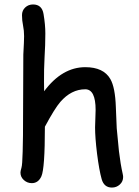

<svg xmlns="http://www.w3.org/2000/svg" viewBox="-20 -802 618 852"><path d="M476.6 30.3Q441.9 30.3 431.2 -6.8Q419.9 -46.9 410.6 -120.6Q401.9 -191.4 401.9 -236.8Q401.9 -249.5 403.1 -275.4Q404.3 -301.3 404.3 -314Q404.3 -405.8 358.4 -405.8Q296.4 -405.8 247.6 -349.6Q222.7 -320.8 179.2 -239.7Q179.2 -53.7 163.6 -19.5Q149.9 10.7 121.1 10.7Q101.1 10.7 85.9 -2.9Q70.8 -16.6 70.8 -36.1Q70.8 -43 75.2 -57.6Q79.1 -69.8 80.6 -128.9L82 -201.2L83.5 -560.1Q86.9 -620.6 86.9 -641.6Q86.9 -666.5 82.3 -688.7Q77.6 -710.9 77.6 -734.9Q77.6 -755.4 91.8 -768.8Q106 -782.2 126.5 -782.2Q166.5 -782.2 173.3 -739.3Q181.2 -691.9 181.2 -653.8Q181.2 -602.5 177.7 -546.9Q174.8 -493.7 175.3 -439.9L175.8 -397Q215.8 -450.7 261.5 -477.3Q307.1 -503.9 358.4 -503.9Q439.5 -503.9 469.7 -451.2Q491.2 -414.1 494.1 -326.2L498 -232.9L507.8 -131.3Q514.6 -74.2 524.4 -30.8Q526.4 -22.5 526.4 -16.6Q526.4 3.4 511.7 16.8Q497.1 30.3 476.6 30.3Z"/></svg>

Font: Candra Sangkala
Style: Regular
Weight: 400
Designer: R.S. Wihananto
Foundry: R.S. Wihananto
Version: Version 2.0.1